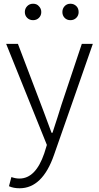

<svg xmlns="http://www.w3.org/2000/svg" viewBox="-20 -768 530 1028"><path d="M85 240Q52 240 28 229L41 180Q63 188 84 188Q171 188 217 53L231 8L13 -533H76L200 -207Q204 -195 214 -170Q242 -93 256 -57H261Q270 -84 289 -143Q303 -187 309 -207L418 -533H477L373 -235L269 62Q207 240 85 240ZM157 -660Q138 -660 125.5 -672.5Q113 -685 113 -703.5Q113 -722 125.5 -735Q138 -748 157 -748Q177 -748 188 -735Q201 -722 201 -703.5Q201 -685 188.5 -672.5Q176 -660 157 -660ZM357 -660Q338 -660 326 -672.5Q314 -685 314 -703.5Q314 -722 326 -735Q338 -748 357 -748Q376 -748 389 -735Q401 -723 401 -703Q401 -685 388.5 -672.5Q376 -660 357 -660Z"/></svg>

Font: GenSekiGothic TW L
Style: Regular
Weight: 300
Version: Version 1.501;PS 1;hotconv 16.6.51;makeotf.lib2.5.65220